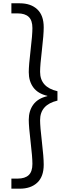

<svg xmlns="http://www.w3.org/2000/svg" viewBox="-20 -953 453 1160"><path d="M222.2 -227.1Q222.2 -188.5 233.2 -95.7Q244.1 -2.9 244.1 42Q244.1 113.8 205.3 150.4Q166.5 187 99.1 187H48.8V126H86.9Q130.9 126 153.3 105Q175.8 84 175.8 37.1Q175.8 -3.9 164.8 -96.7Q153.8 -189.5 153.8 -229Q153.8 -283.7 181.4 -321.3Q209 -358.9 266.1 -372.1V-374Q209 -387.2 181.4 -424.8Q153.8 -462.4 153.8 -517.1Q153.8 -557.6 164.8 -649.9Q175.8 -742.2 175.8 -783.2Q175.8 -830.1 153.3 -851.1Q130.9 -872.1 86.9 -872.1H48.8V-933.1H99.1Q166.5 -933.1 205.3 -896.5Q244.1 -859.9 244.1 -788.1Q244.1 -743.2 233.2 -650.6Q222.2 -558.1 222.2 -519Q222.2 -425.8 327.1 -401.9V-345.2Q222.2 -320.3 222.2 -227.1Z"/></svg>

Font: SVN-Poppins Light
Style: Regular
Weight: 300
Designer: Ninad Kale (Devanagari), Jonny Pinhorn (Latin)
Foundry: Indian Type Foundry
Version: Version 3.002 2017